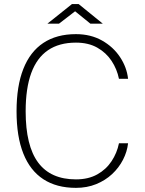

<svg xmlns="http://www.w3.org/2000/svg" viewBox="-20 -898 699 928"><path d="M347 -733Q418.5 -733 473 -702.2Q527.5 -671.5 560.2 -622Q593 -572.5 599 -517H555Q545.5 -564 519.2 -603.8Q493 -643.5 450 -667.8Q407 -692 347 -692Q266 -692 212 -655.2Q158 -618.5 131 -544.8Q104 -471 104 -360Q104 -193.5 164.5 -112.2Q225 -31 347 -31Q407 -31 450 -55Q493 -79 519.2 -118.8Q545.5 -158.5 555 -205.5H599Q594.5 -164.5 574.5 -125.8Q554.5 -87 521.8 -56.5Q489 -26 444.8 -8Q400.5 10 347 10Q253.5 10 189.5 -31.8Q125.5 -73.5 92.8 -155.8Q60 -238 60 -360Q60 -482 92.8 -565Q125.5 -648 189.5 -690.5Q253.5 -733 347 -733ZM417 -783.5 343 -843.5 265 -783.5H209L328 -878.5H360L477 -783.5Z"/></svg>

Font: Public Sans Thin
Style: Regular
Weight: 100
Designer: The Public Sans project authors (U.S. Web Design System). Libre Franklin designed by Pablo Impallari and Rodrigo Fuenzal
Version: Version 1.008